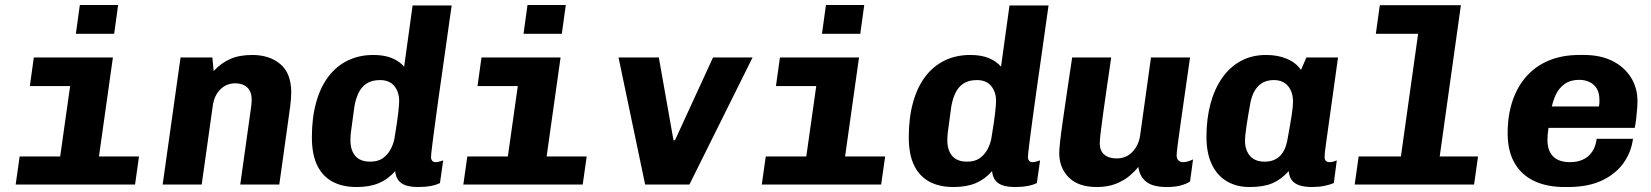

<svg xmlns="http://www.w3.org/2000/svg" viewBox="-20 -742 6640 772"><path d="M206 0 262 -396H100L116 -511H434L362 0ZM43 0 59 -113H539L523 0ZM285 -606 301 -722H455L439 -606Z M634 0 706 -511H834L839 -456Q868 -488 905 -504.5Q942 -521 994 -521Q1064 -521 1107.5 -484Q1151 -447 1151 -370Q1151 -360 1150 -346Q1149 -332 1147 -315L1103 0H946L990 -314Q991 -323 991.5 -330Q992 -337 992 -341Q992 -374 974 -390.5Q956 -407 926 -407Q891 -407 866.5 -383Q842 -359 836 -320L791 0Z M1414 10Q1357 10 1317 -11.5Q1277 -33 1255.5 -77Q1234 -121 1234 -190Q1234 -268 1251 -329.5Q1268 -391 1300 -433.5Q1332 -476 1378 -498.5Q1424 -521 1481 -521Q1525 -521 1555.5 -508.5Q1586 -496 1605 -474L1639 -720H1796Q1780 -606 1767.5 -518Q1755 -430 1745.5 -363.5Q1736 -297 1730 -250.5Q1724 -204 1720 -174.5Q1716 -145 1714.5 -129.5Q1713 -114 1713 -109Q1713 -102 1717.5 -96Q1722 -90 1732 -90Q1739 -90 1747 -92.5Q1755 -95 1762 -97L1749 -6Q1717 10 1660 10Q1616 10 1594 -5.5Q1572 -21 1569 -54Q1540 -21 1503 -5.5Q1466 10 1414 10ZM1468 -92Q1500 -92 1519.5 -106Q1539 -120 1550.5 -141.5Q1562 -163 1566 -185Q1578 -257 1581.5 -290.5Q1585 -324 1585 -336Q1585 -372 1565.5 -396Q1546 -420 1508 -420Q1474 -420 1453 -405.5Q1432 -391 1421 -367Q1410 -343 1405 -314Q1398 -260 1394 -232.5Q1390 -205 1389.5 -194Q1389 -183 1389 -178Q1389 -151 1398 -131.5Q1407 -112 1424.5 -102Q1442 -92 1468 -92Z M2006 0 2062 -396H1900L1916 -511H2234L2162 0ZM1843 0 1859 -113H2339L2323 0ZM2085 -606 2101 -722H2255L2239 -606Z M2574 0 2467 -511H2629L2688 -178H2694L2847 -511H3006L2752 0Z M3206 0 3262 -396H3100L3116 -511H3434L3362 0ZM3043 0 3059 -113H3539L3523 0ZM3285 -606 3301 -722H3455L3439 -606Z M3814 10Q3757 10 3717 -11.5Q3677 -33 3655.5 -77Q3634 -121 3634 -190Q3634 -268 3651 -329.5Q3668 -391 3700 -433.5Q3732 -476 3778 -498.5Q3824 -521 3881 -521Q3925 -521 3955.5 -508.5Q3986 -496 4005 -474L4039 -720H4196Q4180 -606 4167.5 -518Q4155 -430 4145.5 -363.5Q4136 -297 4130 -250.5Q4124 -204 4120 -174.5Q4116 -145 4114.5 -129.5Q4113 -114 4113 -109Q4113 -102 4117.5 -96Q4122 -90 4132 -90Q4139 -90 4147 -92.5Q4155 -95 4162 -97L4149 -6Q4117 10 4060 10Q4016 10 3994 -5.5Q3972 -21 3969 -54Q3940 -21 3903 -5.5Q3866 10 3814 10ZM3868 -92Q3900 -92 3919.5 -106Q3939 -120 3950.5 -141.5Q3962 -163 3966 -185Q3978 -257 3981.5 -290.5Q3985 -324 3985 -336Q3985 -372 3965.5 -396Q3946 -420 3908 -420Q3874 -420 3853 -405.5Q3832 -391 3821 -367Q3810 -343 3805 -314Q3798 -260 3794 -232.5Q3790 -205 3789.5 -194Q3789 -183 3789 -178Q3789 -151 3798 -131.5Q3807 -112 3824.5 -102Q3842 -92 3868 -92Z M4390 10Q4316 10 4277.5 -28.5Q4239 -67 4239 -127Q4239 -141 4242.5 -173Q4246 -205 4253 -253.5Q4260 -302 4269.5 -367Q4279 -432 4291 -511H4448Q4437 -436 4428.5 -377Q4420 -318 4414 -274.5Q4408 -231 4405 -204Q4402 -177 4402 -165Q4402 -136 4420 -120.5Q4438 -105 4470 -105Q4508 -105 4533 -131Q4558 -157 4564 -196L4608 -511H4765Q4755 -442 4745.5 -375Q4736 -308 4728 -252.5Q4720 -197 4715.5 -161.5Q4711 -126 4711 -118Q4711 -104 4718.5 -97Q4726 -90 4736 -90Q4754 -90 4777 -101L4765 -12Q4749 -2 4726.5 4Q4704 10 4672 10Q4615 10 4588.5 -11.5Q4562 -33 4557 -71Q4545 -55 4523 -36Q4501 -17 4468 -3.5Q4435 10 4390 10Z M5004 10Q4952 10 4913 -13Q4874 -36 4852.5 -81Q4831 -126 4831 -192Q4831 -264 4847 -324Q4863 -384 4894 -428.5Q4925 -473 4969.5 -497Q5014 -521 5071 -521Q5118 -521 5154.5 -505.5Q5191 -490 5211 -461L5233 -511H5360L5312 -167Q5308 -141 5307 -129Q5306 -117 5306 -109Q5306 -100 5311.5 -95Q5317 -90 5326 -90Q5333 -90 5340.5 -92Q5348 -94 5355 -97L5343 -6Q5327 1 5304.5 5.5Q5282 10 5254 10Q5210 10 5187 -5.5Q5164 -21 5162 -54Q5131 -20 5095.5 -5Q5060 10 5004 10ZM5065 -92Q5101 -92 5123.5 -112Q5146 -132 5155 -172Q5168 -241 5173.5 -278Q5179 -315 5179 -332Q5179 -372 5159 -396Q5139 -420 5102 -420Q5065 -420 5042 -398.5Q5019 -377 5009 -336Q4998 -276 4992 -236Q4986 -196 4986 -174Q4986 -151 4995 -132Q5004 -113 5021 -102.5Q5038 -92 5065 -92Z M5597 0 5682 -606H5512L5528 -721H5854L5753 0ZM5427 0 5443 -113H5923L5907 0Z M6272 10Q6198 10 6147 -15Q6096 -40 6069 -88Q6042 -136 6042 -206Q6042 -278 6061.5 -336Q6081 -394 6118 -435.5Q6155 -477 6208.5 -499Q6262 -521 6330 -521H6349Q6415 -521 6463 -497Q6511 -473 6537.5 -431Q6564 -389 6564 -335Q6564 -321 6562.5 -303Q6561 -285 6559 -266Q6557 -247 6553 -228H6138L6215 -278Q6211 -257 6206.5 -229Q6202 -201 6202 -180Q6202 -148 6213.5 -128Q6225 -108 6245 -99Q6265 -90 6292 -90Q6338 -90 6366 -114Q6394 -138 6400 -184H6546Q6539 -130 6507.5 -86Q6476 -42 6420.5 -16Q6365 10 6284 10ZM6216 -295 6150 -314H6409Q6411 -324 6411 -329.5Q6411 -335 6411 -340Q6411 -368 6400.5 -385.5Q6390 -403 6371.5 -412Q6353 -421 6330 -421Q6295 -421 6271.5 -404.5Q6248 -388 6235 -360Q6222 -332 6216 -295Z"/></svg>

Font: Chivo Mono
Style: Bold Italic
Weight: 700
Italic angle: -8.05°
Monospace: yes
Version: Version 1.008